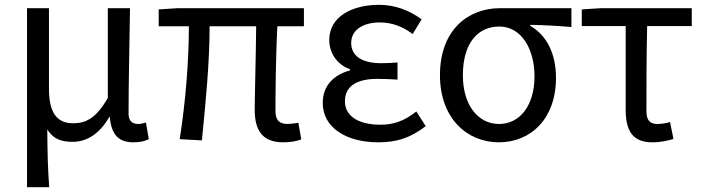

<svg xmlns="http://www.w3.org/2000/svg" viewBox="-20 -577 2916 796"><path d="M92 199H184C178 114 177 66 176 -41C202 2 238 11 281 11C340 11 393 -22 433 -92H435C442 -19 471 13 533 13C562 13 581 8 597 0L585 -69C572 -65 562 -63 553 -63C529 -63 513 -75 513 -106C513 -237 517 -396 519 -543H427V-171C376 -82 332 -66 283 -66C212 -66 183 -115 183 -210V-543H92Z M1154 13C1186 13 1210 8 1229 1L1217 -68C1196 -65 1183 -63 1173 -63C1139 -63 1122 -78 1122 -116C1122 -169 1123 -344 1130 -468H1240V-543H716L638 -538V-468H763C763 -321 749 -153 725 0L817 5C832 -146 849 -315 849 -468H1042C1041 -348 1036 -179 1036 -122C1036 -34 1070 13 1154 13Z M1548 13C1623 13 1680 -4 1745 -54L1706 -115C1655 -74 1610 -60 1557 -60C1464 -60 1410 -97 1410 -157C1410 -217 1455 -250 1544 -250C1571 -250 1597 -249 1628 -247V-318C1602 -316 1582 -315 1561 -315C1473 -315 1436 -350 1436 -399C1436 -455 1488 -484 1555 -484C1605 -484 1649 -467 1691 -436L1728 -497C1677 -534 1618 -557 1552 -557C1441 -557 1345 -509 1345 -411C1345 -360 1375 -310 1431 -290V-285C1370 -269 1318 -227 1318 -150C1318 -49 1414 13 1548 13Z M2048 13C2181 13 2285 -85 2285 -254C2285 -357 2245 -432 2178 -470V-474C2238 -473 2288 -470 2349 -465V-543H2052C1924 -543 1804 -456 1804 -265C1804 -86 1917 13 2048 13ZM2049 -63C1962 -63 1899 -141 1899 -265C1899 -402 1964 -467 2050 -467C2144 -467 2196 -370 2196 -261C2196 -139 2135 -63 2049 -63Z M2685 13C2719 13 2750 6 2772 -1L2758 -71C2740 -66 2723 -63 2705 -63C2675 -63 2660 -78 2660 -116C2660 -226 2660 -346 2663 -469H2848V-543H2470L2392 -538V-469H2574V-122C2574 -34 2603 13 2685 13Z"/></svg>

Font: Noto Sans CJK JP Regular
Style: Regular
Weight: 400
Designer: Ryoko NISHIZUKA (kana & ideographs); Paul D. Hunt (Latin, Greek & Cyrillic); Wenlong ZHANG (bopomofo); Sandoll Communica
Foundry: Adobe Systems Incorporated
Version: Version 1.001;PS 1.001;hotconv 1.0.78;makeotf.lib2.5.61930